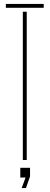

<svg xmlns="http://www.w3.org/2000/svg" viewBox="-20 -820 254 984"><path d="M97 0V-760H117V0ZM10 -780V-800H204V-780ZM91 144 111 90H84V40H134V84L113 144Z"/></svg>

Font: Big Shoulders Stencil Display Thin Thin
Style: Regular
Weight: 250
Version: Version 2.001